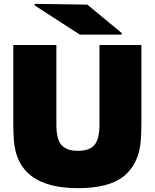

<svg xmlns="http://www.w3.org/2000/svg" viewBox="-20 -964 804 998"><path d="M715 -333Q715 -277 712 -236Q703 -114 626 -50Q549 14 385 14Q70 14 52 -236Q49 -277 49 -333V-730H273V-316Q273 -240 300 -210Q327 -180 385 -180Q445 -180 471 -210.5Q497 -241 497 -316V-730H715ZM160 -936V-944L434 -940L613 -792V-784H395Z"/></svg>

Font: Nacelle Black
Style: Regular
Weight: 900
Designer: Sora Sagano
Foundry: Sora Sagano
Version: Version 1.000;FEAKit 1.0